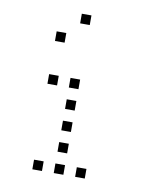

<svg xmlns="http://www.w3.org/2000/svg" viewBox="-83 -843 767 884"><g transform="rotate(10 300.0 -400.5)"><path d="M229 -773Q228 -773 228 -773Q228 -773 228 -772V-729Q228 -728 228 -728Q228 -728 229 -728H272Q273 -728 273 -728Q273 -728 273 -729V-772Q273 -773 273 -773Q273 -773 272 -773ZM129 -673Q128 -673 128 -673Q128 -673 128 -672V-629Q128 -628 128 -628Q128 -628 129 -628H172Q173 -628 173 -628Q173 -628 173 -629V-672Q173 -673 173 -673Q173 -673 172 -673ZM129 -473Q128 -473 128 -473Q128 -473 128 -472V-429Q128 -428 128 -428Q128 -428 129 -428H172Q173 -428 173 -428Q173 -428 173 -429V-472Q173 -473 173 -473Q173 -473 172 -473ZM229 -473Q228 -473 228 -473Q228 -473 228 -472V-429Q228 -428 228 -428Q228 -428 229 -428H272Q273 -428 273 -428Q273 -428 273 -429V-472Q273 -473 273 -473Q273 -473 272 -473ZM229 -373Q228 -373 228 -373Q228 -373 228 -372V-329Q228 -328 228 -328Q228 -328 229 -328H272Q273 -328 273 -328Q273 -328 273 -329V-372Q273 -373 273 -373Q273 -373 272 -373ZM229 -273Q228 -273 228 -273Q228 -273 228 -272V-229Q228 -228 228 -228Q228 -228 229 -228H272Q273 -228 273 -228Q273 -228 273 -229V-272Q273 -273 273 -273Q273 -273 272 -273ZM229 -173Q228 -173 228 -173Q228 -173 228 -172V-129Q228 -128 228 -128Q228 -128 229 -128H272Q273 -128 273 -128Q273 -128 273 -129V-172Q273 -173 273 -173Q273 -173 272 -173ZM129 -73Q128 -73 128 -73Q128 -73 128 -72V-29Q128 -28 128 -28Q128 -28 129 -28H172Q173 -28 173 -28Q173 -28 173 -29V-72Q173 -73 173 -73Q173 -73 172 -73ZM229 -73Q228 -73 228 -73Q228 -73 228 -72V-29Q228 -28 228 -28Q228 -28 229 -28H272Q273 -28 273 -28Q273 -28 273 -29V-72Q273 -73 273 -73Q273 -73 272 -73ZM329 -73Q328 -73 328 -73Q328 -73 328 -72V-29Q328 -28 328 -28Q328 -28 329 -28H372Q373 -28 373 -28Q373 -28 373 -29V-72Q373 -73 373 -73Q373 -73 372 -73Z"/></g></svg>

Font: Doto Light
Style: Regular
Weight: 300
Monospace: yes
Version: Version 1.000